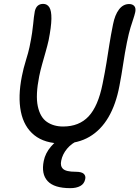

<svg xmlns="http://www.w3.org/2000/svg" viewBox="-20 -733 724 998"><path d="M304.4 13Q212.2 13 158.3 -30.4Q104.4 -73.8 88.5 -152.5Q72.6 -231.2 93.8 -337.2Q101.8 -378.2 114.7 -419.4Q127.6 -460.6 133.4 -488.4Q142.8 -534 146.9 -563Q151 -592 152.7 -610.3Q154.4 -628.6 156.1 -642.9Q157.8 -657.2 161 -674.6Q165.6 -694.2 176.5 -703.5Q187.4 -712.8 204.2 -712.8Q225.4 -712.8 236.6 -694.8Q247.8 -676.8 247.2 -635.3Q246.6 -593.8 232.6 -523.2Q226.6 -496.4 217.4 -464.1Q208.2 -431.8 199 -399.1Q189.8 -366.4 183.8 -336.8Q164.2 -238.2 176.4 -181Q188.6 -123.8 223.5 -99.6Q258.4 -75.4 308 -75.4Q391.2 -75.4 440.6 -128.2Q490 -181 513.2 -297Q525.8 -359 533.5 -406.9Q541.2 -454.8 548.5 -501.7Q555.8 -548.6 567.6 -606.8Q577.2 -655.8 598.6 -683.9Q620 -712 651.4 -712Q668.4 -712 677.7 -701.9Q687 -691.8 683.2 -670.8Q679.2 -653.2 673 -635.1Q666.8 -617 658.3 -589.4Q649.8 -561.8 639.8 -512.8Q628.8 -458 620.4 -401.4Q612 -344.8 600.8 -286.6Q582.8 -190.6 543.7 -123.8Q504.6 -57 445 -22Q385.4 13 304.4 13ZM345.6 245Q261.4 245 227.5 208.2Q193.6 171.4 207.4 103.4Q215.4 63.6 244.6 29.1Q273.8 -5.4 314.7 -26.6Q355.6 -47.8 399.8 -47.8Q409.6 -47.8 415.2 -42.8Q420.8 -37.8 419.4 -28.8Q417.6 -22 412.3 -17Q407 -12 390.8 -4.8Q352.6 11 328.6 40Q304.6 69 298.2 102.2Q292 130 307.8 144.9Q323.6 159.8 372.8 159.8Q404.4 159.8 415.5 170.5Q426.6 181.2 423 197.8Q418 222.6 397.4 233.8Q376.8 245 345.6 245Z"/></svg>

Font: Shantell Sans Light
Style: Italic
Weight: 300
Italic angle: -11°
Designer: Stephen Nixon, Anya Danilova, Shantell Martin
Foundry: Arrow Type
Version: Version 1.008;[ac192a2d6]